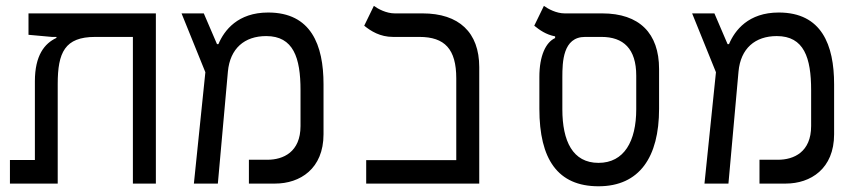

<svg xmlns="http://www.w3.org/2000/svg" viewBox="-20 -632 2970 661"><path d="M516.6 0V-585.9H78.1V-512.2L158.7 -504.9H174.3V-501.5C133.3 -482.4 100.1 -441.4 100.1 -352.1V-81.1H14.2V0H178.7V-342.8C178.7 -451.2 203.1 -504.9 307.6 -504.9H437.5V0Z M647.5 0H730L764.6 -385.7C772 -465.3 821.8 -507.8 896.5 -507.8C990.2 -507.8 1014.6 -433.1 1014.6 -321.8V-198.2C1014.6 -108.4 955.1 -82 900.4 -82H836.9V0H927.2C1012.7 0 1093.8 -50.8 1093.8 -169.9V-341.8C1093.8 -477.5 1050.8 -588.9 903.3 -588.9C798.8 -588.9 752 -527.8 731.9 -480H727.1L681.6 -585.9H605L687 -383.3Z M1240.7 0H1629.9V-400.9C1629.9 -520.5 1560.1 -585.9 1434.6 -585.9H1338.9C1310.1 -585.9 1281.7 -601.1 1267.1 -611.8L1233.9 -543.5C1256.8 -524.9 1288.6 -504.9 1333 -504.9H1423.8C1511.2 -504.9 1550.8 -462.9 1550.8 -362.3V-80.6H1240.7Z M2040.5 9.3C2181.6 9.3 2249 -91.3 2249 -257.3V-394.5C2249 -517.6 2181.2 -585.9 2053.2 -585.9H1923.8C1895.5 -585.9 1867.2 -601.1 1852.5 -611.8L1819.3 -543.5C1837.4 -528.8 1859.9 -512.7 1891.1 -506.8V-501C1858.9 -486.3 1836.9 -439.9 1836.9 -367.2V-257.3C1836.9 -84 1899.9 9.3 2040.5 9.3ZM2040.5 -71.3C1951.7 -71.3 1916 -146 1916 -255.9V-366.2C1916 -418.9 1918 -504.9 1994.1 -504.9H2050.8C2126 -504.9 2170.4 -464.4 2170.4 -371.6V-255.9C2170.4 -146 2128.9 -71.3 2040.5 -71.3Z M2405.3 0H2487.8L2522.5 -385.7C2529.8 -465.3 2579.6 -507.8 2654.3 -507.8C2748 -507.8 2772.5 -433.1 2772.5 -321.8V-198.2C2772.5 -108.4 2712.9 -82 2658.2 -82H2594.7V0H2685.1C2770.5 0 2851.6 -50.8 2851.6 -169.9V-341.8C2851.6 -477.5 2808.6 -588.9 2661.1 -588.9C2556.6 -588.9 2509.8 -527.8 2489.7 -480H2484.9L2439.5 -585.9H2362.8L2444.8 -383.3Z"/></svg>

Font: Cascadia Code SemiLight
Style: Regular
Weight: 350
Monospace: yes
Designer: Aaron Bell
Foundry: Saja Typeworks
Version: Version 2404.023